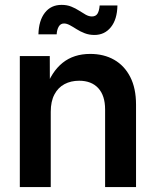

<svg xmlns="http://www.w3.org/2000/svg" viewBox="-20 -756 630 776"><path d="M185.1 -304.2V0H60.1V-529.3H181.2L181.6 -396H164.1Q188 -465.8 232.9 -502Q277.8 -538.1 344.7 -538.1Q399.9 -538.1 441.4 -514.4Q482.9 -490.7 506.3 -445.1Q529.8 -399.4 529.8 -333V0H404.8V-313.5Q404.8 -369.6 377.2 -399.7Q349.6 -429.7 299.8 -429.7Q266.6 -429.7 240.7 -416Q214.8 -402.3 200 -374.3Q185.1 -346.2 185.1 -304.2ZM361.8 -614.7Q340.3 -614.7 322.5 -621.6Q304.7 -628.4 289.8 -637.9Q274.9 -647.5 262.2 -654.3Q249.5 -661.1 238.8 -661.1Q224.6 -661.1 217.3 -648.4Q210 -635.7 209 -617.2H135.3Q136.7 -672.9 161.4 -704.6Q186 -736.3 229 -736.3Q251 -736.3 268.3 -729.2Q285.6 -722.2 299.8 -712.9Q314 -703.6 326.7 -696.5Q339.4 -689.5 351.6 -689.5Q366.7 -689.5 373.8 -700.4Q380.9 -711.4 382.8 -733.9H454.6Q453.6 -677.7 428.2 -646.2Q402.8 -614.7 361.8 -614.7Z"/></svg>

Font: Inter 24pt SemiBold
Style: Regular
Weight: 600
Designer: Rasmus Andersson
Foundry: rsms
Version: Version 4.001;git-66647c0bb